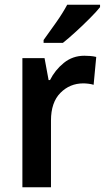

<svg xmlns="http://www.w3.org/2000/svg" viewBox="-20 -786 441 806"><path d="M334 -552Q345 -552 358.5 -551Q372 -550 384 -547L373 -430Q364 -433 351.5 -434.5Q339 -436 330 -436Q273 -436 233.5 -396Q194 -356 194 -280V0H74V-542H167L184 -450H190Q211 -492 248 -522Q285 -552 334 -552ZM400 -756Q385 -737 357 -709Q329 -681 298.5 -653Q268 -625 244 -606H163V-618Q187 -651 215.5 -691.5Q244 -732 262 -766H400Z"/></svg>

Font: Noto Sans Tamil SemiCondensed SemiBold
Style: Regular
Weight: 600
Width: 4
Designer: Jelle Bosma - Monotype Design Team
Foundry: Monotype Imaging Inc.
Version: Version 2.004; ttfautohint (v1.8.4.7-5d5b)